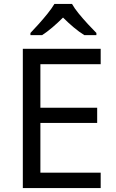

<svg xmlns="http://www.w3.org/2000/svg" viewBox="-20 -964 596 984"><path d="M496 0H97V-714H496V-635H187V-412H478V-334H187V-79H496ZM349 -944Q361 -922 383.5 -894.5Q406 -867 430.5 -840.5Q455 -814 474 -795V-784H412Q386 -800 358 -823.5Q330 -847 303 -874Q276 -847 249 -824Q222 -801 196 -784H136V-795Q155 -815 178.5 -841Q202 -867 224 -894.5Q246 -922 259 -944Z"/></svg>

Font: Noto Sans Deseret
Style: Regular
Weight: 400
Designer: Monotype Design Team
Foundry: Monotype Imaging Inc.
Version: Version 2.001; ttfautohint (v1.8.4.7-5d5b)